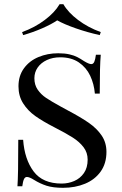

<svg xmlns="http://www.w3.org/2000/svg" viewBox="-20 -874 575 908"><path d="M63 0ZM377.4 -585Q400.9 -570.8 411.6 -570.8Q420.9 -570.8 425.8 -581.5Q430.7 -592.3 433.6 -615.2H456.5Q451.7 -563 451.7 -431.2H428.7Q424.8 -477.1 406.5 -515.9Q388.2 -554.7 352.8 -578.9Q317.4 -603 264.6 -603Q229.5 -603 201.7 -590.1Q173.8 -577.1 158.2 -554.7Q142.6 -532.2 142.6 -503.9Q142.6 -472.7 158.2 -450Q173.8 -427.2 198.2 -410.9Q222.7 -394.5 268.1 -369.6Q290 -358.4 300.3 -352.1Q362.3 -319.3 400.1 -293Q438 -266.6 460.7 -233.2Q483.4 -199.7 483.4 -155.8Q483.4 -101.1 456.1 -62.7Q428.7 -24.4 382.1 -5.1Q335.4 14.2 278.3 14.2Q230.5 14.2 199.7 4.2Q168.9 -5.9 141.6 -22.9Q119.1 -37.1 107.4 -37.1Q98.1 -37.1 93.3 -26.6Q88.4 -16.1 85.4 6.8H62.5Q66.4 -42 66.4 -212.9H89.4Q96.2 -120.1 139.2 -63Q182.1 -5.9 271.5 -5.9Q303.2 -5.9 331.3 -18.1Q359.4 -30.3 377 -55.7Q394.5 -81.1 394.5 -119.1Q394.5 -152.3 375.2 -177.7Q356 -203.1 324.2 -223.4Q292.5 -243.7 235.4 -272.9Q182.1 -300.3 146.7 -325.4Q111.3 -350.6 89.4 -385.3Q67.4 -419.9 67.4 -465.8Q67.4 -515.6 93.3 -551Q119.1 -586.4 161.9 -604.2Q204.6 -622.1 255.4 -622.1Q286.1 -622.1 308.3 -616.9Q330.6 -611.8 345.2 -604.2Q359.9 -596.7 377.4 -585ZM456.5 -722.2 451.7 -708Q394 -720.7 338.6 -740Q283.2 -759.3 250.5 -777.8Q223.6 -759.3 179.2 -740Q134.8 -720.7 89.4 -708L84.5 -722.2Q145 -744.1 192.1 -779.8Q239.3 -815.4 261.7 -854H279.8Q301.8 -815.4 348.9 -779.8Q396 -744.1 456.5 -722.2Z"/></svg>

Font: Playfair Display SC
Style: Regular
Weight: 400
Designer: Claus Eggers Sørensen
Foundry: Claus Eggers Sørensen
Version: Version 1.004;PS 001.004;hotconv 1.0.70;makeotf.lib2.5.58329